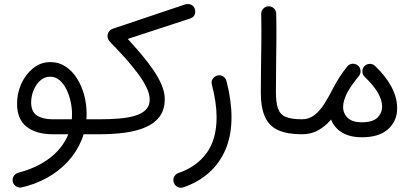

<svg xmlns="http://www.w3.org/2000/svg" viewBox="-20 -640 2036 936"><path d="M236.9 14.5H464.4Q479.8 14.5 490.2 3.8Q500.7 -7 500.7 -22Q500.7 -37.4 490.2 -47.9Q479.8 -58.5 464.4 -58.5H236.4Q189.4 -58.5 160.6 -76.6Q131.9 -94.7 131.9 -141.1Q131.9 -170.5 143.5 -199.3Q155 -228 176 -247.1Q197 -266.1 224.4 -266.1Q250.9 -266.1 270.8 -248.8Q290.7 -231.5 304.1 -203.9Q317.6 -176.2 324.3 -144.6Q331.1 -112.9 331.1 -83.9Q331.1 -13.5 299.2 43.3Q267.3 100.2 209 140.4Q150.7 180.6 71.1 201.4Q56.7 205.2 47.9 217.4Q39.1 229.7 42.1 244.8Q45 259.2 57.8 267.9Q70.5 276.7 85.1 273.7Q151.2 258.9 208.8 227.1Q266.4 195.3 309.8 148.7Q353.2 102.1 377.7 42.7Q402.2 -16.6 402.2 -86.3Q402.2 -132.3 390.2 -176.8Q378.2 -221.3 355.3 -257.7Q332.5 -294 299.8 -315.6Q267.2 -337.3 225.8 -337.3Q178.6 -337.3 141.8 -307.7Q105 -278.1 84 -231.9Q63.1 -185.7 63.1 -135.2Q63.1 -58.2 110.1 -21.8Q157.2 14.5 236.9 14.5Z M427.7 -22Q427.7 -7 438.5 3.8Q449.4 14.5 464.4 14.5Q532.9 14.5 590.9 6.5Q648.9 -1.5 692.2 -20.8Q735.5 -40.1 759.3 -73.3Q783.2 -106.4 783.2 -156.6Q783.2 -189.8 768.2 -225.4Q753.3 -261 727.7 -298.5Q702 -335.9 669.8 -374.2Q637.5 -412.4 602.8 -450.2L906.3 -549.6Q921.5 -554.2 928 -566.5Q934.5 -578.9 930.1 -595.3Q925.6 -610.8 911.7 -617.1Q897.8 -623.4 879.6 -617.5L531.6 -500.5Q519.1 -496.7 511.7 -486.6Q504.4 -476.5 504.4 -464.7Q504.4 -452.1 509.8 -444.4Q515.1 -436.6 525.3 -426.3Q557.2 -394 589.6 -357.8Q622.1 -321.6 649.4 -285.2Q676.8 -248.9 693.3 -215.6Q709.8 -182.3 709.8 -154.9Q709.8 -123.8 690.6 -104.7Q671.4 -85.6 637.7 -75.6Q603.9 -65.6 559.4 -62Q515 -58.5 464.4 -58.5Q449.4 -58.5 438.5 -47.9Q427.7 -37.4 427.7 -22Z M1035.7 -270.5Q1024.5 -266.4 1016.6 -255Q1008.7 -243.6 1012.9 -227.2Q1035.9 -140 1035.9 -68.4Q1035.9 40.6 986.1 107.5Q936.2 174.4 849.9 203.4Q837.6 207.5 829.8 220Q822 232.5 827.1 249.6Q831 262.6 844.3 270.6Q857.7 278.5 873.7 273.3Q944.3 249.6 997.2 203.4Q1050 157.2 1079.3 89.1Q1108.6 20.9 1108.6 -68.4Q1108.6 -151.2 1083.9 -245.4Q1081.8 -254.6 1074.8 -261.8Q1067.7 -268.9 1057.7 -271.9Q1047.6 -274.8 1035.7 -270.5Z M1251.5 -189.9Q1251.5 -115.2 1271.9 -70.2Q1292.2 -25.1 1336.4 -5.3Q1380.6 14.5 1451.7 14.5H1452.1Q1467.6 14.5 1478 3.8Q1488.5 -7 1488.5 -22Q1488.5 -37.4 1478 -47.9Q1467.6 -58.5 1452.1 -58.5H1451.7Q1399.4 -58.5 1372.1 -70.6Q1344.8 -82.8 1335 -111.8Q1325.1 -140.8 1325.1 -190.9Q1325.1 -252.1 1326 -315.1Q1327 -378 1327.4 -442.8Q1327.9 -507.7 1326.6 -573.9Q1326 -589.3 1315 -599.5Q1303.9 -609.8 1288.6 -609.3Q1273.7 -608.7 1263.4 -597.7Q1253.1 -586.7 1253.4 -571.3Q1254.7 -504.9 1254.1 -440.1Q1253.5 -375.2 1252.5 -312.8Q1251.5 -250.4 1251.5 -189.9Z M1415.6 -22Q1415.6 -7 1426.4 3.8Q1437.2 14.5 1452.1 14.5Q1496.8 14.5 1530.9 -4.7Q1565 -23.9 1590.6 -53.6Q1616.1 -83.3 1634.7 -116Q1653.2 -148.7 1666.4 -176.1Q1677.5 -199.2 1695.6 -224.9Q1713.6 -250.5 1729.2 -269Q1739.1 -280.2 1737.5 -295.7Q1736 -311.2 1724.5 -320.6Q1713.1 -330.4 1697.9 -328.9Q1682.7 -327.4 1672.9 -316Q1655.8 -295 1637 -266.5Q1618.3 -238 1603 -208.1Q1583.1 -168.9 1561.8 -134.8Q1540.4 -100.6 1513.9 -79.6Q1487.5 -58.5 1452.1 -58.5Q1437.2 -58.5 1426.4 -47.9Q1415.6 -37.4 1415.6 -22ZM1585.3 -108.5Q1585.3 -47.2 1627 -9Q1668.6 29.2 1744.4 29.2Q1827.8 29.2 1871.9 -10.2Q1916.1 -49.6 1916.1 -112.3Q1916.1 -163.9 1888.6 -216.2Q1861.1 -268.4 1808.3 -318.7Q1797.5 -329 1782.1 -328.6Q1766.7 -328.1 1756.4 -317.3Q1746.1 -306.4 1746.5 -291Q1746.9 -275.6 1757.8 -265.3Q1800.5 -224.9 1821.6 -188.6Q1842.7 -152.3 1842.7 -121.1Q1842.7 -88.3 1819.4 -66Q1796.2 -43.8 1742.7 -43.8Q1698.9 -43.8 1675.8 -64.9Q1652.7 -85.9 1652.7 -118.6Q1652.7 -147.8 1671.2 -185.1Q1689.7 -222.5 1728.8 -268.6Q1738.4 -280.2 1737.4 -295.4Q1736.5 -310.6 1725.2 -320.3Q1714 -330.2 1698.3 -329.2Q1682.7 -328.1 1673.3 -316.3Q1626.8 -259.6 1606 -208.3Q1585.3 -156.9 1585.3 -108.5Z"/></svg>

Font: Mikhak VF
Style: Regular
Weight: 100
Designer: Amin Abedi
Version: Version 3.001